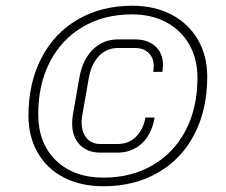

<svg xmlns="http://www.w3.org/2000/svg" viewBox="-20 -683 786 668"><path d="M79 -281Q79 -394 124 -481Q169 -568 251 -615.5Q333 -663 440 -663Q518 -663 577 -632Q636 -601 668.5 -545Q701 -489 701 -416Q701 -302 656.5 -216Q612 -130 530 -82.5Q448 -35 340 -35Q261 -35 202 -65.5Q143 -96 111 -152Q79 -208 79 -281ZM667 -412Q667 -478 638.5 -528Q610 -578 558.5 -605.5Q507 -633 439 -633Q342 -633 268 -589.5Q194 -546 153.5 -467.5Q113 -389 113 -286Q113 -184 175 -124.5Q237 -65 340 -65Q437 -65 511.5 -108.5Q586 -152 626.5 -230.5Q667 -309 667 -412ZM231 -254Q231 -270 234 -286L256 -412Q267 -475 303 -510.5Q339 -546 391 -546H449Q494 -546 520.5 -522Q547 -498 547 -457Q547 -449 545 -433H513Q515 -447 515 -452Q515 -481 497.5 -498.5Q480 -516 449 -516H391Q351 -516 324.5 -488.5Q298 -461 289 -412L267 -286Q264 -271 264 -258Q264 -223 281.5 -202.5Q299 -182 329 -182H389Q427 -182 452.5 -206.5Q478 -231 486 -274H518Q508 -216 473.5 -184Q439 -152 389 -152H329Q284 -152 257.5 -179.5Q231 -207 231 -254Z"/></svg>

Font: Bai Jamjuree ExtraLight
Style: Italic
Weight: 275
Italic angle: -10°
Version: Version 1.000; ttfautohint (v1.6)